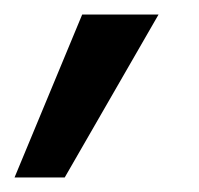

<svg xmlns="http://www.w3.org/2000/svg" viewBox="-28 -121 273 264"><path d="M61 123H-8L85 -101H190Z"/></svg>

Font: Hind Vadodara
Style: Regular
Weight: 400
Designer: Hitesh Malaviya
Foundry: Indian Type Foundry
Version: Version 1.001;PS 1.0;hotconv 1.0.86;makeotf.lib2.5.63406; tt